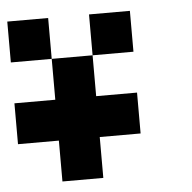

<svg xmlns="http://www.w3.org/2000/svg" viewBox="-43 -418 585 585"><g transform="rotate(-5 250.0 -125.0)"><path d="M125 -375V-250H0V-375ZM375 -375V-250H250V-375ZM250 -250V-125H375V0H250V125H125V0H0V-125H125V-250Z"/></g></svg>

Font: Bytesized
Style: Regular
Weight: 400
Monospace: yes
Designer: baltdev
Version: Version 1.000